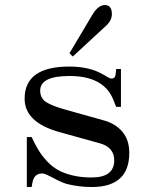

<svg xmlns="http://www.w3.org/2000/svg" viewBox="-20 -733 606 765"><path d="M397.9 -712.9Q425.8 -712.9 425.8 -676.8Q425.8 -649.4 397.9 -626L270 -507.8L256.8 -521L349.1 -675.8Q371.6 -712.9 397.9 -712.9ZM78.1 -339.8Q78.1 -467.8 255.9 -467.8Q337.9 -467.8 391.1 -436Q417 -419.9 423.8 -419.9Q439.5 -419.9 440.9 -438L442.9 -458H461.9V-307.1H442.9L429.2 -340.8Q390.1 -430.2 256.8 -430.2Q140.1 -430.2 140.1 -372.1Q140.1 -342.3 163.3 -326.7Q186.5 -311 245.1 -294.9L395 -252.9Q440.4 -240.2 467.8 -207.8Q495.1 -175.3 495.1 -124Q495.1 12.2 345.2 12.2Q295.9 12.2 246.1 0Q224.1 -6.8 191.2 -24.4Q158.2 -42 148.9 -42Q117.2 -42 109.9 -8.8L106 12.2H86.9V-187H106Q120.1 -156.7 133.3 -135Q146.5 -113.3 166.7 -91.3Q187 -69.3 210.7 -55.9Q234.4 -42.5 268.6 -34.2Q302.7 -25.9 345.2 -25.9Q435.1 -25.9 435.1 -94.2Q435.1 -144.5 380.9 -161.1L215.8 -207Q78.1 -245.6 78.1 -339.8Z"/></svg>

Font: New Heterodox Mono
Style: Book
Weight: 400
Designer: Hao Chi Kiang <hello@hckiang.com>, Alexey Kryukov <alexios@thessalonica.org.ru>
Version: Version 0.0.3